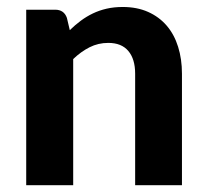

<svg xmlns="http://www.w3.org/2000/svg" viewBox="-20 -544 607 564"><path d="M57 0V-515.5H142Q168 -515.5 176.5 -491.5L185 -455.5Q200.5 -470.5 217.2 -483Q234 -495.5 252.8 -504.5Q271.5 -513.5 293.2 -518.5Q315 -523.5 340.5 -523.5Q382.5 -523.5 415 -509Q447.5 -494.5 469.8 -468.5Q492 -442.5 503.2 -406.5Q514.5 -370.5 514.5 -327.5V0H377V-327.5Q377 -370.5 357 -394.2Q337 -418 298 -418Q268.5 -418 243.2 -405.2Q218 -392.5 195 -370.5V0Z"/></svg>

Font: Lato Heavy
Style: Regular
Weight: 800
Designer: Lukasz Dziedzic
Foundry: tyPoland Lukasz Dziedzic
Version: Version 2.007; 2014-02-27